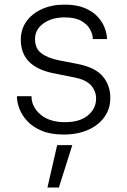

<svg xmlns="http://www.w3.org/2000/svg" viewBox="-20 -573 553 834"><path d="M445 -403.4H383.2Q383.2 -422.6 371.6 -444.6Q360.1 -466.6 333.3 -482.1Q306.5 -497.5 260.3 -497.5Q205.3 -497.5 168.7 -471.2Q132.1 -445 132.1 -403.4Q132.1 -362.9 158.9 -342.2Q185.7 -321.4 234 -311.4L317.8 -295.1Q394.5 -279.8 426.8 -240.9Q459.2 -202.1 459.2 -147.4Q459.2 -100.9 433.8 -65Q408.4 -29.1 362.7 -8.9Q317.1 11.4 256.7 11.4Q199.9 11.4 160.9 -5.1Q121.8 -21.7 98 -47.6Q74.2 -73.5 63.7 -102.3Q53.3 -131 53.6 -155.2H116.8Q116.8 -108.7 155.9 -75.5Q195 -42.3 262.4 -42.3Q327.1 -42.3 362.2 -72.1Q397.4 -101.9 397.4 -144.5Q397.4 -177.2 375.7 -201.9Q354 -226.6 303.6 -236.5L211.3 -255Q70.3 -283.4 70.3 -400.6Q70.3 -445.7 94.8 -479.9Q119.3 -514.2 162.3 -533.6Q205.3 -552.9 260.3 -552.9Q313.2 -552.9 348.7 -537.8Q384.2 -522.7 405.4 -499.1Q426.5 -475.5 435.5 -449.9Q444.6 -424.4 445 -403.4ZM186.1 241.5 228.3 57.5H294L235.8 241.5Z"/></svg>

Font: Inter Zeller Light
Style: Regular
Weight: 300
Designer: Rasmus Andersson; Joe Bland
Foundry: zeller
Version: Version 3.015;git-dec3a8cb1